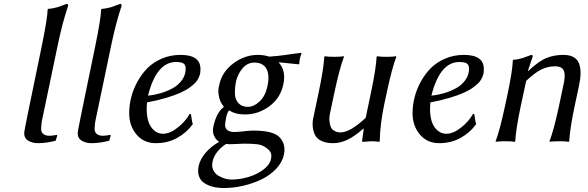

<svg xmlns="http://www.w3.org/2000/svg" viewBox="-20 -718 2988 976"><path d="M189 -62Q189 -45.9 200.2 -36.9Q211.4 -27.8 231.9 -27.8Q242.2 -27.8 269 -32.2L271 -28.8L263.2 -2.9Q215.8 9.8 172.9 9.8Q145.5 9.8 124.3 -2.4Q103 -14.6 103 -41Q103 -50.8 123 -147.9L191.9 -481.9Q221.2 -624.5 222.2 -669.9L225.1 -672.9Q239.7 -673.8 254.6 -677.2Q269.5 -680.7 276.1 -682.6Q282.7 -684.6 299.8 -691.2Q316.9 -697.8 318.8 -698.2Q327.6 -698.2 326.2 -688Q299.8 -610.8 275.9 -500L200.2 -138.2L196.3 -120.1Q193.4 -106.4 192.4 -100.3Q191.4 -94.2 190.2 -83.5Q189 -72.8 189 -62Z M460.9 -62Q460.9 -45.9 472.2 -36.9Q483.4 -27.8 503.9 -27.8Q514.2 -27.8 541 -32.2L543 -28.8L535.2 -2.9Q487.8 9.8 444.8 9.8Q417.5 9.8 396.2 -2.4Q375 -14.6 375 -41Q375 -50.8 395 -147.9L463.9 -481.9Q493.2 -624.5 494.1 -669.9L497.1 -672.9Q511.7 -673.8 526.6 -677.2Q541.5 -680.7 548.1 -682.6Q554.7 -684.6 571.8 -691.2Q588.9 -697.8 590.8 -698.2Q599.6 -698.2 598.1 -688Q571.8 -610.8 547.9 -500L472.2 -138.2L468.3 -120.1Q465.3 -106.4 464.4 -100.3Q463.4 -94.2 462.2 -83.5Q460.9 -72.8 460.9 -62Z M923.8 -368.7Q923.8 -388.2 912.4 -395.5Q900.9 -402.8 874.5 -402.8Q775.4 -402.8 732.4 -231.9Q764.2 -234.9 796.1 -244.1Q828.1 -253.4 857.4 -269.3Q886.7 -285.2 905.3 -311.3Q923.8 -337.4 923.8 -368.7ZM727.1 -197.3Q725.6 -175.3 725.6 -166Q725.6 -103 749.3 -70.6Q772.9 -38.1 809.1 -38.1Q843.3 -38.1 882.6 -68.8Q921.9 -99.6 944.3 -139.2L950.7 -138.2Q951.2 -134.3 952.9 -122.6Q954.6 -110.8 956.3 -101.6Q958 -92.3 960.4 -87.4Q928.7 -43.5 880.4 -16.8Q832 9.8 772 9.8Q710.9 9.8 673.8 -34.4Q636.7 -78.6 636.7 -142.6Q636.7 -181.6 646.7 -222.2Q656.7 -262.7 678 -301.8Q699.2 -340.8 729 -371.1Q758.8 -401.4 802.7 -420.2Q846.7 -439 897.5 -439Q999 -439 999 -367.2Q999 -356.4 998 -348.1Q997.1 -339.8 991.2 -325.7Q985.4 -311.5 975.3 -300Q965.3 -288.6 945.1 -273.7Q924.8 -258.8 896.7 -246.3Q868.7 -233.9 825.2 -220.7Q781.7 -207.5 727.1 -197.3Z M1128.9 13.7Q1070.8 53.2 1060.5 104Q1055.2 127.9 1064 146.5Q1072.8 165 1089.8 175Q1106.9 185.1 1123.8 189.9Q1140.6 194.8 1155.3 194.8Q1198.7 194.8 1242.4 181.9Q1286.1 168.9 1318.6 144.5Q1351.1 120.1 1357.4 90.8Q1361.8 70.3 1356 57.4Q1350.1 44.4 1326.7 28.8Q1310.5 18.1 1286.1 15.1Q1261.7 12.2 1217.3 12.2Q1212.4 12.2 1188.2 13.7Q1164.1 15.1 1147.5 15.1Q1138.2 15.1 1128.9 13.7ZM1420.4 -289.1Q1405.3 -218.8 1348.9 -177.5Q1292.5 -136.2 1225.6 -136.2Q1174.8 -136.2 1145 -157.2Q1139.6 -151.4 1136.2 -143.3Q1132.8 -135.3 1131.6 -129.6Q1130.4 -124 1128.4 -113.8Q1127 -104 1126 -99.1Q1114.7 -46.9 1172.9 -46.9Q1173.8 -46.9 1202.1 -48.8Q1245.1 -54.2 1266.6 -54.2Q1368.7 -54.2 1400.4 -21Q1434.6 14.6 1423.3 67.9Q1415 106.9 1384.3 139.6Q1353.5 172.4 1310.3 193.4Q1267.1 214.4 1217 226.1Q1167 237.8 1118.2 237.8Q1088.9 237.8 1064.5 231.9Q1040 226.1 1020 213.6Q1000 201.2 991.7 178.2Q983.4 155.3 990.2 124Q997.6 91.3 1024.7 59.1Q1051.8 26.9 1094.2 2.9Q1076.7 -7.8 1067.9 -28.1Q1059.1 -48.3 1064.5 -74.2Q1080.1 -146.5 1118.2 -174.8Q1106.4 -189.5 1100.1 -203.9Q1093.8 -218.3 1090.8 -240Q1087.9 -261.7 1094.7 -287.1Q1108.9 -353.5 1166.7 -396.2Q1224.6 -439 1291 -439Q1321.3 -439 1348.6 -430.2Q1391.1 -432.6 1441.9 -440.2Q1492.7 -447.8 1510.3 -449.2L1512.7 -445.8Q1507.8 -434.6 1504.4 -419.9Q1501.5 -406.7 1501.5 -394L1498 -391.1Q1426.8 -398.9 1396 -401.4Q1435.1 -359.9 1420.4 -289.1ZM1339.4 -278.8Q1351.6 -335.9 1334.5 -367.9Q1317.4 -399.9 1272.9 -399.9Q1237.3 -399.9 1212.4 -370.1Q1187.5 -340.3 1179.2 -301.8Q1173.3 -268.6 1174.3 -240.5Q1175.3 -212.4 1192.1 -193.6Q1209 -174.8 1240.2 -174.8Q1270 -174.8 1299.3 -202.1Q1328.6 -229.5 1339.4 -278.8Z M1827.1 -64Q1778.8 -22 1743.2 -6.1Q1707.5 9.8 1673.3 9.8Q1637.7 9.8 1614 -1.7Q1590.3 -13.2 1581.1 -32.2Q1571.8 -51.3 1569.6 -75.7Q1567.4 -100.1 1574.2 -126L1600.1 -249Q1625.5 -370.1 1628.4 -429.2L1631.3 -432.1Q1644.5 -429.2 1678.7 -429.2Q1694.3 -429.2 1706.5 -429.9Q1718.8 -430.7 1723.1 -431.6L1728 -432.1L1728.5 -429.2Q1706.5 -372.1 1680.2 -249L1659.2 -149.9Q1652.8 -123.5 1654.5 -105Q1656.2 -86.4 1660.6 -74.7Q1665 -63 1674.3 -56.4Q1683.6 -49.8 1692.1 -47.4Q1700.7 -44.9 1710.9 -44.9Q1759.8 -44.9 1838.9 -119.1L1866.2 -249Q1891.6 -370.1 1894.5 -429.2L1897 -432.1Q1910.2 -429.2 1944.3 -429.2Q1960 -429.2 1972.4 -429.9Q1984.9 -430.7 1989.7 -431.6L1994.1 -432.1L1994.6 -429.2Q1972.7 -372.1 1946.3 -249L1934.1 -191.9Q1912.1 -88.9 1910.2 0L1907.7 2.9Q1888.7 0 1863.8 0Q1856 0 1828.6 2.9Q1824.2 2.9 1822 2.2Q1819.8 1.5 1820.3 0L1829.1 -64Z M2364.3 -368.7Q2364.3 -388.2 2352.8 -395.5Q2341.3 -402.8 2314.9 -402.8Q2215.8 -402.8 2172.9 -231.9Q2204.6 -234.9 2236.6 -244.1Q2268.6 -253.4 2297.9 -269.3Q2327.1 -285.2 2345.7 -311.3Q2364.3 -337.4 2364.3 -368.7ZM2167.5 -197.3Q2166 -175.3 2166 -166Q2166 -103 2189.7 -70.6Q2213.4 -38.1 2249.5 -38.1Q2283.7 -38.1 2323 -68.8Q2362.3 -99.6 2384.8 -139.2L2391.1 -138.2Q2391.6 -134.3 2393.3 -122.6Q2395 -110.8 2396.7 -101.6Q2398.4 -92.3 2400.9 -87.4Q2369.1 -43.5 2320.8 -16.8Q2272.5 9.8 2212.4 9.8Q2151.4 9.8 2114.3 -34.4Q2077.1 -78.6 2077.1 -142.6Q2077.1 -181.6 2087.2 -222.2Q2097.2 -262.7 2118.4 -301.8Q2139.6 -340.8 2169.4 -371.1Q2199.2 -401.4 2243.2 -420.2Q2287.1 -439 2337.9 -439Q2439.5 -439 2439.5 -367.2Q2439.5 -356.4 2438.5 -348.1Q2437.5 -339.8 2431.6 -325.7Q2425.8 -311.5 2415.8 -300Q2405.8 -288.6 2385.5 -273.7Q2365.2 -258.8 2337.2 -246.3Q2309.1 -233.9 2265.6 -220.7Q2222.2 -207.5 2167.5 -197.3Z M2901.4 -180.2Q2877 -64 2873.5 0L2870.6 2.9Q2857.4 0 2823.2 0Q2807.6 0 2795.2 0.7Q2782.7 1.5 2778.3 2L2773.9 2.9L2773.4 0Q2795.9 -59.1 2821.8 -180.2L2842.3 -277.8Q2855.5 -330.1 2847.4 -355.5Q2839.4 -380.9 2801.3 -380.9Q2766.1 -380.9 2733.2 -365.5Q2700.2 -350.1 2654.8 -307.1L2627.4 -180.2Q2603 -64.5 2599.1 0L2596.7 2.9Q2583.5 0 2549.3 0Q2533.7 0 2521.2 0.7Q2508.8 1.5 2504.4 2L2499.5 2.9V0Q2521 -56.6 2547.4 -180.2L2559.1 -234.9Q2585 -356 2586.9 -411.1L2589.4 -414.1Q2604 -415 2617.9 -418.2Q2631.8 -421.4 2639.4 -423.8Q2647 -426.3 2661.4 -431.9Q2675.8 -437.5 2680.7 -439Q2689.5 -439 2687.5 -429.2L2663.1 -356.9H2665Q2719.7 -408.2 2758.8 -423.6Q2797.9 -439 2843.8 -439Q2876.5 -439 2896.7 -427Q2917 -415 2924.3 -392.8Q2931.6 -370.6 2931.2 -343.8Q2930.7 -317.4 2922.9 -280.8Z"/></svg>

Font: Linux Biolinum G
Style: Italic
Weight: 400
Italic angle: -12°
Designer: Philipp H. Poll
Foundry: Philipp H. Poll
Version: Version 0.5.1